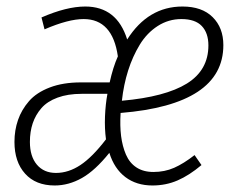

<svg xmlns="http://www.w3.org/2000/svg" viewBox="-20 -552 721 583"><path d="M238.8 -532.2Q335 -532.2 366.2 -432.1Q429.7 -532.2 534.2 -532.2Q593.3 -532.2 625.7 -500Q658.2 -467.8 658.2 -415Q658.2 -234.4 346.2 -209Q343.8 -169.9 347.7 -138.9Q351.6 -107.9 362.5 -82.5Q373.5 -57.1 394.5 -43.5Q415.5 -29.8 445.8 -29.8Q480 -29.8 508.8 -42.5Q537.6 -55.2 570.8 -81.1L591.8 -50.8Q554.7 -19.5 519.3 -4.2Q483.9 11.2 442.9 11.2Q394.5 11.2 360.8 -14.2Q327.1 -39.6 312 -87.9Q269 -34.2 228.8 -11.5Q188.5 11.2 146 11.2Q88.4 11.2 56.2 -24.7Q23.9 -60.5 23.9 -121.1Q23.9 -156.7 34.7 -187.7Q45.4 -218.8 68.1 -244.9Q90.8 -271 131.1 -286.4Q171.4 -301.8 225.1 -301.8H313Q323.2 -348.1 337.9 -380.9Q321.8 -494.1 233.9 -494.1Q187.5 -494.1 115.2 -462.9L106 -499Q182.1 -532.2 238.8 -532.2ZM530.8 -494.1Q491.7 -494.1 459 -473.1Q426.3 -452.1 404.5 -416.5Q382.8 -380.9 369.1 -337.9Q355.5 -294.9 350.1 -246.1Q481.9 -257.8 547.4 -298.3Q612.8 -338.9 612.8 -414.1Q612.8 -451.7 592.8 -472.9Q572.8 -494.1 530.8 -494.1ZM306.2 -267.1H228Q186 -267.1 154.8 -255.6Q123.5 -244.1 105.7 -223.6Q87.9 -203.1 79.3 -177.5Q70.8 -151.9 70.8 -121.1Q70.8 -77.1 92 -52Q113.3 -26.9 149.9 -26.9Q188 -26.9 224.1 -50.8Q260.3 -74.7 301.8 -128.9Q297.4 -161.1 298.8 -198.2Q300.3 -235.4 306.2 -267.1Z"/></svg>

Font: Fira Sans Compressed ExtraLight
Style: Italic
Weight: 250
Width: 3
Italic angle: -8°
Designer: Carrois Corporate & Edenspiekermann AG
Foundry: Carrois Corporate GbR & Edenspiekermann AG
Version: Version 4.203;PS 004.203;hotconv 1.0.88;makeotf.lib2.5.64775